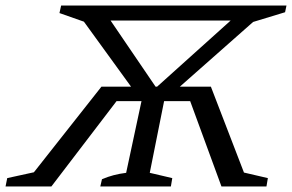

<svg xmlns="http://www.w3.org/2000/svg" viewBox="-49 -671 1051 691"><path d="M451 -320 253 -593 165 -624 171 -651H982L977 -627L862 -592L554 -320ZM312 0 318 -26Q339 -35 360 -40.5Q381 -46 405 -49L466 -334H547L490 -49L571 -30L566 0ZM307 -307 316 -359H710L698 -307ZM748 0 627 -330 710 -359 829 -50 915 -30 910 0ZM513 -356 781 -597H349ZM316 -359 388 -330 136 0H-29L-23 -30L73 -51Z"/></svg>

Font: Piazzolla 24pt
Style: Italic
Weight: 400
Italic angle: -11.3°
Designer: Juan Pablo del Peral
Foundry: Huerta Tipografica
Version: Version 2.005